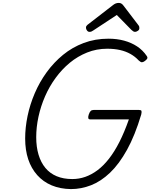

<svg xmlns="http://www.w3.org/2000/svg" viewBox="-20 -1281 1033 1320"><path d="M468 19Q394 18 335.5 -6.5Q277 -31 236 -77Q195 -123 174 -186Q153 -249 153 -329Q153 -404 169.5 -483.5Q186 -563 219 -640Q252 -717 301 -784.5Q350 -852 413.5 -904Q477 -956 555.5 -985.5Q634 -1015 726 -1015Q784 -1015 833.5 -1001.5Q883 -988 922.5 -962Q962 -936 989 -896Q996 -886 992 -878Q988 -870 975 -861Q964 -853 955.5 -853Q947 -853 934 -865Q909 -892 877 -910Q845 -928 805.5 -937Q766 -946 717 -946Q644 -946 579 -920Q514 -894 460 -849.5Q406 -805 362.5 -745.5Q319 -686 289.5 -618Q260 -550 244.5 -478.5Q229 -407 229 -338Q229 -271 245 -217.5Q261 -164 292 -126.5Q323 -89 369.5 -69.5Q416 -50 477 -50Q523 -50 566 -65Q609 -80 650 -110.5Q691 -141 729 -189.5Q767 -238 801 -305Q835 -372 866 -460H602Q589 -460 587 -468.5Q585 -477 590 -493Q596 -511 603.5 -518Q611 -525 623 -525H936Q950 -525 952.5 -518.5Q955 -512 951 -494Q908 -350 853.5 -251.5Q799 -153 736.5 -93.5Q674 -34 606 -7.5Q538 19 468 19ZM595 -1062Q585 -1062 578 -1071.5Q571 -1081 571 -1090Q571 -1098 574 -1102Q577 -1106 581 -1110L753 -1243Q765 -1253 775 -1257Q785 -1261 797 -1261Q807 -1261 815 -1256Q823 -1251 830 -1241L933 -1106Q937 -1100 937.5 -1095.5Q938 -1091 938 -1086Q938 -1076 927.5 -1069Q917 -1062 909 -1062Q901 -1062 895.5 -1066Q890 -1070 883 -1076L783 -1178L622 -1072Q615 -1067 609 -1064.5Q603 -1062 595 -1062Z"/></svg>

Font: Playwrite RO Light
Style: Regular
Weight: 300
Version: Version 1.002